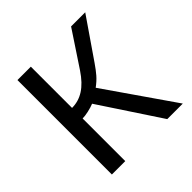

<svg xmlns="http://www.w3.org/2000/svg" viewBox="-173 -803 947 947"><g transform="rotate(-45 300.0 -329.5)"><path d="M82 -658.7H175.3V-371.1Q220.7 -371.1 259.3 -395.8Q297.9 -420.4 333.5 -473.6L456.1 -658.7H554.7L410.2 -448.7Q390.1 -419.4 372.6 -399.2Q355 -378.9 328.1 -358.9L576.7 0H468.3L259.8 -315.9Q242.2 -308.6 217.3 -303Q192.4 -297.4 175.3 -297.4V0H82Z"/></g></svg>

Font: Cousine
Style: Regular
Weight: 400
Monospace: yes
Designer: Steve Matteson
Foundry: Monotype Imaging Inc.
Version: Version 1.21